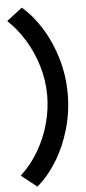

<svg xmlns="http://www.w3.org/2000/svg" viewBox="-66 -884 491 1102"><g transform="rotate(-5 179.5 -333.5)"><path d="M205.1 -334Q205.1 -422.9 179.4 -506.8Q153.8 -590.8 110.4 -660.2Q66.9 -729.5 13.7 -779.3L103.5 -848.6Q167.5 -793.5 217 -712.9Q266.6 -632.3 294.9 -534.9Q323.2 -437.5 323.2 -334Q323.2 -229.5 294.9 -131.1Q266.6 -32.7 217 47.9Q167.5 128.4 103.5 182.6L13.7 111.3Q75.7 54.7 118.9 -20Q162.1 -94.7 183.6 -175.5Q205.1 -256.3 205.1 -334Z"/></g></svg>

Font: Reddit Sans Vanilla ExtraBold
Style: Regular
Weight: 800
Designer: Stephen Hutchings
Foundry: Reddit
Version: Version 1.013